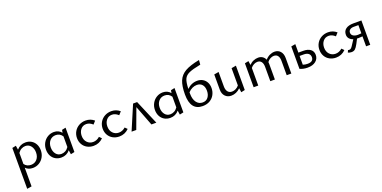

<svg xmlns="http://www.w3.org/2000/svg" viewBox="-12 -1752 6138 3082"><g transform="rotate(-20 3056.5 -211.0)"><path d="M491 -219Q491 -156 462.5 -104.5Q434 -53 385 -23.5Q336 6 276 6Q198 6 153 -44V276L74 289V-409L139 -423L150 -352Q210 -421 299 -421Q356 -421 399.5 -395Q443 -369 467 -323Q491 -277 491 -219ZM407 -212Q407 -278 372 -322.5Q337 -367 279 -367Q244 -367 211 -349.5Q178 -332 153 -295V-107Q194 -51 265 -51Q328 -51 367.5 -95.5Q407 -140 407 -212Z M988 -423V-7L923 7L912 -64Q854 5 764 5Q707 5 663 -21Q619 -47 595.5 -93Q572 -139 572 -197Q572 -260 600.5 -311.5Q629 -363 678 -392.5Q727 -422 786 -422Q826 -422 859 -406.5Q892 -391 915 -362L923 -409ZM909 -121V-303Q868 -365 797 -365Q734 -365 695 -320.5Q656 -276 656 -205Q656 -137 690.5 -93Q725 -49 783 -49Q818 -49 851 -66.5Q884 -84 909 -121Z M1103 -202Q1103 -264 1132.5 -314Q1162 -364 1213.5 -392.5Q1265 -421 1328 -421Q1411 -421 1473 -367L1427 -316Q1376 -364 1318 -364Q1258 -364 1222 -319.5Q1186 -275 1186 -210Q1186 -140 1226.5 -97.5Q1267 -55 1328 -55Q1390 -55 1441 -101L1479 -63Q1411 6 1314 6Q1254 6 1205.5 -20.5Q1157 -47 1130 -94.5Q1103 -142 1103 -202Z M1542 -202Q1542 -264 1571.5 -314Q1601 -364 1652.5 -392.5Q1704 -421 1767 -421Q1850 -421 1912 -367L1866 -316Q1815 -364 1757 -364Q1697 -364 1661 -319.5Q1625 -275 1625 -210Q1625 -140 1665.5 -97.5Q1706 -55 1767 -55Q1829 -55 1880 -101L1918 -63Q1850 6 1753 6Q1693 6 1644.5 -20.5Q1596 -47 1569 -94.5Q1542 -142 1542 -202Z M2301 0 2169 -344 2042 0H1962L2139 -416H2208L2385 0Z M2849 -423V-7L2784 7L2773 -64Q2715 5 2625 5Q2568 5 2524 -21Q2480 -47 2456.5 -93Q2433 -139 2433 -197Q2433 -260 2461.5 -311.5Q2490 -363 2539 -392.5Q2588 -422 2647 -422Q2687 -422 2720 -406.5Q2753 -391 2776 -362L2784 -409ZM2770 -121V-303Q2729 -365 2658 -365Q2595 -365 2556 -320.5Q2517 -276 2517 -205Q2517 -137 2551.5 -93Q2586 -49 2644 -49Q2679 -49 2712 -66.5Q2745 -84 2770 -121Z M3408 -220Q3408 -160 3381 -108.5Q3354 -57 3302 -26Q3250 5 3177 5Q2971 5 2971 -267Q2971 -413 3006.5 -498Q3042 -583 3127 -631.5Q3212 -680 3372 -711L3366 -634Q3227 -607 3164.5 -578.5Q3102 -550 3079 -497Q3056 -444 3053 -333Q3130 -408 3231 -408Q3280 -408 3320 -386Q3360 -364 3384 -321.5Q3408 -279 3408 -220ZM3324 -203Q3324 -272 3291 -309.5Q3258 -347 3201 -347Q3161 -347 3121.5 -328.5Q3082 -310 3052 -275V-254Q3052 -158 3091.5 -104Q3131 -50 3197 -50Q3258 -50 3291 -94Q3324 -138 3324 -203Z M3898 -423V-7L3833 7L3823 -64Q3790 -30 3749 -12.5Q3708 5 3667 5Q3603 5 3563 -36.5Q3523 -78 3523 -150V-409L3602 -423V-177Q3602 -118 3627.5 -85.5Q3653 -53 3699 -53Q3731 -53 3763 -68.5Q3795 -84 3819 -114V-409Z M4691 -266V0H4612V-245Q4612 -301 4589.5 -332Q4567 -363 4523 -363Q4493 -363 4461.5 -346.5Q4430 -330 4408 -299Q4410 -279 4410 -266V0H4332V-245Q4332 -301 4308.5 -332Q4285 -363 4242 -363Q4212 -363 4180.5 -347Q4149 -331 4126 -301V0H4047V-409L4112 -423L4122 -354Q4154 -388 4194.5 -405Q4235 -422 4276 -422Q4318 -422 4349 -401.5Q4380 -381 4396 -343Q4429 -382 4471 -402Q4513 -422 4556 -422Q4616 -422 4653.5 -380Q4691 -338 4691 -266Z M5162 -148Q5162 -81 5110.5 -40Q5059 1 4970 1Q4898 1 4839 -26V-409L4912 -422V-277H4996Q5074 -277 5118 -243Q5162 -209 5162 -148ZM5091 -134Q5091 -175 5062.5 -197.5Q5034 -220 4982 -220H4912V-70Q4950 -57 4992 -57Q5042 -57 5066.5 -77Q5091 -97 5091 -134Z M5244 -202Q5244 -264 5273.5 -314Q5303 -364 5354.5 -392.5Q5406 -421 5469 -421Q5552 -421 5614 -367L5568 -316Q5517 -364 5459 -364Q5399 -364 5363 -319.5Q5327 -275 5327 -210Q5327 -140 5367.5 -97.5Q5408 -55 5469 -55Q5531 -55 5582 -101L5620 -63Q5552 6 5455 6Q5395 6 5346.5 -20.5Q5298 -47 5271 -94.5Q5244 -142 5244 -202Z M6039 -416V0H5968V-170Q5936 -166 5897 -166Q5882 -166 5874 -167L5833 -88Q5805 -35 5781 -13.5Q5757 8 5719 8Q5688 8 5658 -5L5674 -42Q5683 -39 5695 -39Q5716 -39 5731 -54.5Q5746 -70 5775 -117L5814 -177Q5772 -191 5749 -218.5Q5726 -246 5726 -284Q5726 -348 5772 -382Q5818 -416 5902 -416ZM5968 -222V-362H5889Q5847 -362 5823 -343.5Q5799 -325 5799 -293Q5799 -258 5829 -238Q5859 -218 5910 -218Q5943 -218 5968 -222Z"/></g></svg>

Font: Ysabeau Infant Medium
Style: Regular
Weight: 500
Designer: Christian Thalmann (Catharsis Fonts)
Version: Version 0.003